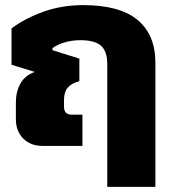

<svg xmlns="http://www.w3.org/2000/svg" viewBox="-20 -570 672 750"><path d="M399 -319Q399 -370 374.5 -391.5Q350 -413 294 -413Q262 -413 233 -404.5Q204 -396 185 -382V-374L290 -341V-253Q258 -244 244 -227Q230 -210 230 -179V-153Q230 -122 261 -122H302V0H147Q99 0 70.5 -29Q42 -58 42 -105V-170Q42 -212 60 -244Q78 -276 116 -289L25 -317V-459Q77 -498 149 -524Q221 -550 305 -550Q448 -550 517.5 -492Q587 -434 587 -325V160H399Z"/></svg>

Font: Kanit Bold
Style: Regular
Weight: 700
Designer: Katatrad Team
Foundry: CadsonDemak
Version: Version 1.000